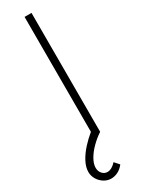

<svg xmlns="http://www.w3.org/2000/svg" viewBox="-289 -743 743 1007"><g transform="rotate(-30 82.5 -239.0)"><path d="M51 242Q28 242 7.8 229.5Q-12.5 217 -24.8 196.2Q-37 175.5 -37 152Q-37 123 -20 90.8Q-3 58.5 26 27Q50 0.5 80 -24V-720H122V0Q91 20.5 64.8 46.8Q38.5 73 22.8 100.8Q7 128.5 7 152Q7 174 20 188Q33 202 51 202Q64 202 77.8 194.2Q91.5 186.5 103 173L128 201Q112 221.5 92 231.8Q72 242 51 242Z"/></g></svg>

Font: Vela Sans ExtLt
Style: Regular
Weight: 200
Designer: Principal design: Mikhail Sharanda - project Manrope.
Design modification: Ravid Balaliev
Foundry: Mikhail Sharanda
Version: Version 1.001